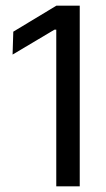

<svg xmlns="http://www.w3.org/2000/svg" viewBox="-20 -659 376 679"><path d="M262 0H179V-554H172.5L24.5 -466L27 -547L179.5 -639H262Z"/></svg>

Font: Anek Malayalam
Style: Regular
Weight: 400
Version: Version 1.003